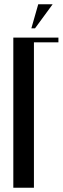

<svg xmlns="http://www.w3.org/2000/svg" viewBox="-20 -874 292 894"><path d="M42 -699H252V-677H138V0H42ZM126 -742 158 -854H225L143 -742Z"/></svg>

Font: Moniqa Narrow Heading
Style: Bold
Weight: 700
Width: 4
Designer: Rajesh Rajput
Foundry: Rajesh Rajput
Version: Version 1.000